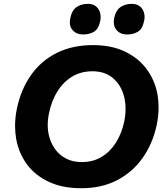

<svg xmlns="http://www.w3.org/2000/svg" viewBox="-20 -961 854 994"><path d="M401 13.5Q303 13.5 232 -20Q161 -53.5 118.8 -111.2Q76.5 -169 63.5 -243.5Q58 -275.5 58 -309Q58 -353 67.5 -399Q89 -500 141.5 -573.8Q194 -647.5 274.8 -687.5Q355.5 -727.5 461 -727.5Q556.5 -727.5 626.5 -694.2Q696.5 -661 739.2 -603.2Q782 -545.5 795.5 -471Q801 -439 801 -405.5Q801 -360.5 791 -312.5Q770 -216 718 -142.8Q666 -69.5 586 -28Q506 13.5 401 13.5ZM403.5 -122Q462 -122 506.5 -149Q551 -176 580.5 -223.2Q610 -270.5 623 -331Q630 -365.5 630 -397.5Q630 -430 622.5 -460.5Q607.5 -519.5 565.8 -555.8Q524 -592 459 -592Q399 -592 353.2 -564.2Q307.5 -536.5 277.5 -488.2Q247.5 -440 234.5 -378.5Q227 -344.5 227 -313.5Q227 -280 236 -249.5Q253 -191.5 296.2 -156.8Q339.5 -122 403.5 -122ZM637.5 -782.5Q603 -782.5 583.5 -805.5Q569 -821.5 569 -847Q569 -857.5 571.5 -869Q579.5 -907 603.5 -924Q627.5 -941 661.5 -941Q698.5 -941 716 -915.5Q728.5 -897.5 728.5 -873.5Q728.5 -863.5 726 -852.5Q717.5 -811 693.8 -796.8Q670 -782.5 637.5 -782.5ZM410 -782.5Q375.5 -782.5 355.5 -805.5Q341.5 -821 341.5 -845.5Q341.5 -856.5 344.5 -869Q352 -907 376 -924Q400 -941 434.5 -941Q471 -941 488.5 -915.5Q501 -897 501 -872.5Q501 -863 499 -852.5Q490.5 -811 466.8 -796.8Q443 -782.5 410 -782.5Z"/></svg>

Font: Heraclito
Style: Bold Italic
Weight: 700
Italic angle: -12°
Designer: Kostas Bartsokas (font) & Cristiano Sobral (main changes)
Foundry: Kostas Bartsokas (font) & Cristiano Sobral (main changes)
Version: Version 1.00;July 8, 2020;FontCreator 13.0.0.2655 64-bit